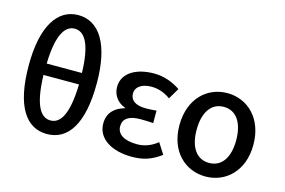

<svg xmlns="http://www.w3.org/2000/svg" viewBox="-102 -1040 1904 1284"><g transform="rotate(15 850.0 -398.5)"><path d="M421 -363C415 -149 365 -81 298 -81C232 -81 181 -149 175 -363ZM176 -442C181 -645 232 -716 298 -716C365 -716 415 -645 420 -442ZM298 -810C154 -810 63 -671 63 -401C63 -117 154 13 298 13C443 13 534 -117 534 -401C534 -671 443 -810 298 -810Z M885 13C960 13 1019 -3 1087 -54L1039 -129C990 -90 944 -77 897 -77C809 -77 759 -110 759 -164C759 -217 799 -245 878 -245C906 -245 935 -244 967 -242V-328C940 -326 917 -324 895 -324C819 -324 785 -353 785 -398C785 -447 832 -474 894 -474C942 -474 986 -458 1026 -429L1071 -505C1019 -541 955 -564 889 -564C773 -564 671 -516 671 -413C671 -363 700 -313 757 -293V-288C694 -271 645 -230 645 -153C645 -48 748 13 885 13Z M1396 13C1534 13 1652 -91 1652 -274C1652 -459 1534 -564 1396 -564C1257 -564 1140 -459 1140 -274C1140 -91 1257 13 1396 13ZM1396 -81C1307 -81 1259 -157 1259 -274C1259 -392 1307 -469 1396 -469C1485 -469 1533 -392 1533 -274C1533 -157 1485 -81 1396 -81Z"/></g></svg>

Font: Noto Sans Japanese Medium
Style: Regular
Weight: 500
Designer: Ryoko NISHIZUKA (kana & ideographs); Paul D. Hunt (Latin, Greek & Cyrillic); Wenlong ZHANG (bopomofo); Sandoll Communica
Foundry: Adobe Systems Incorporated
Version: Version 1.000;PS 1;hotconv 1.0.78;makeotf.lib2.5.61930